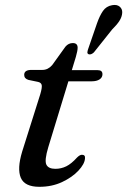

<svg xmlns="http://www.w3.org/2000/svg" viewBox="-20 -727 503 758"><path d="M131 -403.5 92.5 -411.5Q75.5 -416.5 75.5 -431.5Q75.5 -451 104 -451H147.5Q169.5 -451 186 -470L238.5 -543Q250.5 -557 267.5 -557Q286.5 -557 286.5 -538.5Q286.5 -527 279.5 -502.5L263.5 -450H366Q384.5 -450 384.5 -434Q384.5 -421 373 -413.5Q361.5 -406 342 -406H250L170.5 -145.5Q155 -94 163 -77.2Q171 -60.5 198.5 -60.5Q221.5 -60.5 241.8 -70.5Q262 -80.5 284 -105Q295 -116 303.5 -116Q317.5 -116 315.5 -101Q314 -79.5 289.5 -53.2Q265 -27 225 -8.2Q185 10.5 135.5 10.5Q77.5 10.5 62.2 -25Q47 -60.5 67.5 -128.5L139 -355Q146.5 -380.5 144.8 -390.5Q143 -400.5 131 -403.5ZM363 -635Q373.5 -665 386.5 -683.8Q399.5 -702.5 422.5 -706.5Q441.5 -710 452.5 -700.8Q463.5 -691.5 462.5 -676.5Q461.5 -660 451.2 -644.2Q441 -628.5 423 -611L350.5 -520Q339 -509.5 329.5 -513Q324.5 -515.5 325 -520.8Q325.5 -526 327.5 -532Z"/></svg>

Font: Fraunces 9pt
Style: Italic
Weight: 400
Italic angle: -16°
Version: Version 1.000;[b76b70a41]